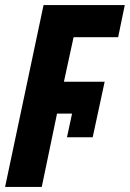

<svg xmlns="http://www.w3.org/2000/svg" viewBox="-23 -734 510 754"><path d="M-3 0 148 -714H467L441 -588H266L228 -413H388L341 -195H240L260 -288H201L141 0Z"/></svg>

Font: Noto Sans ExtraCondensed ExtraBold
Style: Italic
Weight: 800
Width: 2
Italic angle: -12°
Designer: Monotype Design Team
Foundry: Monotype Imaging Inc.
Version: Version 2.013; ttfautohint (v1.8.4.7-5d5b)